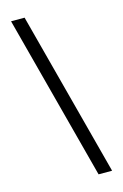

<svg xmlns="http://www.w3.org/2000/svg" viewBox="-146 -895 722 1124"><g transform="rotate(-15 214.5 -333.0)"><path d="M42 -832H124L387 166H305Z"/></g></svg>

Font: Noto Sans Devanagari
Style: Regular
Weight: 400
Designer: Jelle Bosma - Monotype Design Team
Foundry: Monotype Imaging Inc.
Version: Version 1.901